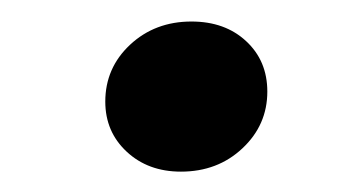

<svg xmlns="http://www.w3.org/2000/svg" viewBox="-20 -328 338 182"><path d="M79.8 -231.7Q79.8 -263.6 103.3 -285.6Q126.9 -307.6 161.5 -307.6Q193.3 -307.6 213.3 -289Q233.4 -270.4 233.4 -241.2Q233.4 -209.5 209.8 -187.4Q186.3 -165.3 151.5 -165.3Q120.4 -165.3 100.1 -184.2Q79.8 -203.1 79.8 -231.7Z"/></svg>

Font: Playfair Micro SmCond SmLight
Style: Italic
Weight: 360
Width: 4
Italic angle: -15.6°
Designer: Claus Eggers Sørensen
Foundry: Claus Eggers Sørensen
Version: Version 2.203;Glyphs 3.3 (3326)